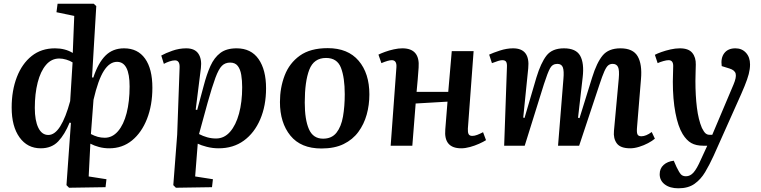

<svg xmlns="http://www.w3.org/2000/svg" viewBox="-20 -787 4110 1037"><path d="M477 -369 484 -368Q510 -447 549.5 -486.5Q589 -526 650 -526Q724 -526 763.5 -470.5Q803 -415 803 -313Q803 -219 774 -145Q745 -71 693 -28.5Q641 14 570 14Q541 14 515 7Q489 0 468 -11L459 166L555 181L550 224L353 227L339 213L363 -123L356 -125Q330 -61 294.5 -23.5Q259 14 200 14Q128 14 85.5 -45Q43 -104 43 -206Q43 -298 71 -370.5Q99 -443 151 -484.5Q203 -526 277 -526Q332 -526 373 -501L381 -701L285 -721L291 -767H486L500 -754ZM241 -58Q276 -58 305.5 -105Q335 -152 359 -241L372 -450Q358 -459 338 -465Q318 -471 300 -471Q258 -471 228.5 -436.5Q199 -402 183.5 -341.5Q168 -281 168 -204Q168 -136 187 -97Q206 -58 241 -58ZM612 -453Q572 -453 541 -404.5Q510 -356 485 -248L471 -63Q490 -53 508 -48Q526 -43 546 -43Q587 -43 617.5 -78.5Q648 -114 664 -176.5Q680 -239 680 -320Q680 -453 612 -453Z M950 -421Q952 -461 925 -461Q912 -461 894.5 -455Q877 -449 865 -442L851 -487Q874 -500 911 -513Q948 -526 986 -526Q1032 -526 1051.5 -497Q1071 -468 1065 -419L1037 -195L1045 -193L1080 -323Q1096 -385 1116.5 -430.5Q1137 -476 1170 -501Q1203 -526 1258 -526Q1336 -526 1376.5 -468Q1417 -410 1417 -310Q1417 -216 1385.5 -142.5Q1354 -69 1297 -27.5Q1240 14 1161 14Q1128 14 1097 6Q1066 -2 1048 -11L1034 166L1130 181L1125 224L930 227L916 213L937 -60ZM1223 -449Q1196 -449 1178.5 -431.5Q1161 -414 1143.5 -367Q1126 -320 1101 -231L1055 -63Q1076 -52 1099 -45.5Q1122 -39 1147 -39Q1191 -39 1222.5 -75Q1254 -111 1271 -173.5Q1288 -236 1288 -316Q1288 -352 1283 -382.5Q1278 -413 1264 -431Q1250 -449 1223 -449Z M1716 15Q1605 15 1548.5 -54.5Q1492 -124 1492 -236Q1492 -313 1517.5 -379.5Q1543 -446 1599.5 -486.5Q1656 -527 1750 -527Q1859 -527 1917 -459Q1975 -391 1975 -277Q1975 -220 1960.5 -168Q1946 -116 1915.5 -74.5Q1885 -33 1836 -9Q1787 15 1716 15ZM1725 -38Q1772 -38 1797.5 -70.5Q1823 -103 1832.5 -157.5Q1842 -212 1842 -278Q1842 -368 1821.5 -421Q1801 -474 1741 -474Q1675 -474 1650.5 -410.5Q1626 -347 1626 -233Q1626 -141 1648.5 -89.5Q1671 -38 1725 -38Z M2397 -238 2225 -228 2207 0H2090L2121 -423Q2124 -462 2096 -462Q2078 -462 2040 -446L2024 -492Q2038 -499 2060 -507Q2082 -515 2107 -520.5Q2132 -526 2153 -526Q2249 -526 2241 -422Q2239 -389 2236 -356.5Q2233 -324 2230 -291H2401L2420 -511H2538L2507 -92Q2506 -72 2511 -62.5Q2516 -53 2531 -53Q2543 -53 2557.5 -58.5Q2572 -64 2589 -73L2605 -30Q2591 -21 2567.5 -10.5Q2544 0 2518.5 7Q2493 14 2471 14Q2376 14 2385 -88Z M3023 -360Q3027 -404 3020 -423Q3013 -442 2990 -442Q2964 -442 2951 -418.5Q2938 -395 2918 -333L2814 0H2703L2718 -425Q2719 -445 2713.5 -453.5Q2708 -462 2693 -462Q2684 -462 2671 -458Q2658 -454 2637 -446L2622 -492Q2643 -502 2680 -514Q2717 -526 2751 -526Q2844 -526 2833 -418L2806 -152L2813 -150L2877 -368Q2901 -447 2931.5 -486.5Q2962 -526 3026 -526Q3091 -526 3113.5 -486Q3136 -446 3127 -369L3102 -151L3110 -149L3178 -368Q3203 -449 3235 -487.5Q3267 -526 3331 -526Q3399 -526 3424 -483Q3449 -440 3442 -360L3421 -104Q3418 -74 3422.5 -62.5Q3427 -51 3444 -51Q3469 -51 3500 -74L3517 -38Q3503 -26 3480.5 -14Q3458 -2 3432 6Q3406 14 3384 14Q3331 14 3311.5 -12.5Q3292 -39 3296 -80L3322 -363Q3326 -408 3318 -425Q3310 -442 3289 -442Q3275 -442 3265 -434Q3255 -426 3244 -401.5Q3233 -377 3217 -328L3108 0H2994Z M3834 55Q3812 103 3788.5 142.5Q3765 182 3731 206Q3697 230 3644 230Q3598 230 3570.5 209Q3543 188 3543 154Q3543 123 3564 104Q3585 85 3619 81L3634 115Q3648 144 3657.5 154.5Q3667 165 3685 165Q3708 165 3726 144.5Q3744 124 3765 76L3800 0H3778Q3739 0 3713.5 -14.5Q3688 -29 3667 -63Q3642 -104 3628 -177.5Q3614 -251 3614 -346Q3614 -364 3615 -389.5Q3616 -415 3616 -431Q3616 -462 3591 -462Q3580 -462 3562.5 -457Q3545 -452 3532 -446L3517 -491Q3530 -498 3552.5 -506Q3575 -514 3601.5 -520Q3628 -526 3652 -526Q3699 -526 3719 -501.5Q3739 -477 3738 -438Q3738 -421 3737 -399Q3736 -377 3736 -350Q3736 -271 3744 -206Q3752 -141 3771 -96Q3782 -74 3791 -66.5Q3800 -59 3812 -59H3827L3942 -331Q3958 -369 3953.5 -388.5Q3949 -408 3920 -417L3878 -430Q3872 -474 3892 -500Q3912 -526 3952 -526Q3987 -526 4009 -502Q4031 -478 4031 -439Q4031 -414 4024 -387Q4017 -360 4001.5 -322Q3986 -284 3960 -227Z"/></svg>

Font: Literata 36pt SemiBold
Style: Italic
Weight: 600
Italic angle: -2°
Designer: Latin by Veronika Burian and Jose Scaglione. Greek by Irene Vlachou. Cyrillic by Vera Evstafieva
Foundry: TypeTogether
Version: Version 3.002